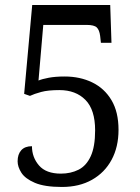

<svg xmlns="http://www.w3.org/2000/svg" viewBox="-20 -733 556 763"><path d="M226 10Q157 10 118.5 -6.5Q80 -23 65 -46.5Q50 -70 50 -92Q50 -120 64.5 -136Q79 -152 107 -152Q107 -108 135 -75.5Q163 -43 222 -43Q261 -43 292 -58.5Q323 -74 340.5 -112Q358 -150 358 -215Q358 -297 319.5 -336Q281 -375 216 -375Q171 -375 143.5 -367.5Q116 -360 99 -352L76 -360L108 -713H418L423 -563H381L378 -590Q375 -614 364.5 -624Q354 -634 324 -634H152L133 -413Q147 -419 173.5 -424Q200 -429 237 -429Q298 -429 346.5 -405.5Q395 -382 423 -335Q451 -288 451 -217Q451 -149 423.5 -98Q396 -47 345.5 -18.5Q295 10 226 10Z"/></svg>

Font: Noto Serif Sinhala SemiCondensed
Style: Regular
Weight: 400
Width: 4
Designer: Jelle Bosma - Monotype Design Team
Foundry: Monotype Imaging Inc.
Version: Version 2.007; ttfautohint (v1.8.4.7-5d5b)